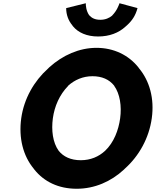

<svg xmlns="http://www.w3.org/2000/svg" viewBox="-20 -1142 961 1184"><path d="M673 -1048 672 -1046C654 -1031 630 -1020 599 -1020C567 -1020 547 -1030 532 -1046L531 -1048H530C511 -1075 509 -1108 509 -1122L388 -1092C388 -1051 402 -1015 425 -987L430 -980C462 -941 515 -917 585 -917C654 -917 712 -939 754 -978L763 -986C794 -1014 816 -1046 828 -1092L717 -1122C713 -1111 701 -1076 673 -1048ZM187 -103 193 -95C252 -22 340 22 453 22C563 22 664 -22 744 -96L751 -103C837 -180 899 -290 916 -413C933 -535 902 -643 838 -720L833 -727C773 -802 682 -847 575 -847C469 -847 367 -802 284 -727L276 -719C190 -642 128 -534 111 -413C94 -290 123 -181 187 -103ZM400 -613 401 -614C440 -649 491 -672 550 -672C609 -672 653 -652 683 -615L684 -614V-613C720 -563 731 -487 721 -413C711 -339 682 -263 628 -212C589 -176 539 -154 478 -154C416 -154 371 -176 342 -212C305 -263 296 -339 306 -413C316 -486 347 -558 400 -612ZM430 -980H429ZM755 -978H754ZM194 -98H193Z"/></svg>

Font: Hussar Woodtype
Style: SeBdObl
Weight: 900
Foundry: Cannot Into Space Fonts
Version: Version 1.07